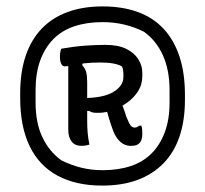

<svg xmlns="http://www.w3.org/2000/svg" viewBox="-20 -780 640 599"><path d="M300 -760Q362 -760 410 -742.5Q458 -725 490.5 -690Q523 -655 540 -603.5Q557 -552 557 -484V-469Q557 -404 540 -354Q523 -304 489.5 -270Q456 -236 408.5 -218.5Q361 -201 299 -201Q217 -201 159.5 -232Q102 -263 72.5 -324Q43 -385 43 -474V-489Q43 -555 60 -605.5Q77 -656 110 -690.5Q143 -725 191 -742.5Q239 -760 300 -760ZM300 -711Q251 -711 212 -698Q173 -685 146.5 -658Q120 -631 105.5 -591.5Q91 -552 91 -498V-461Q91 -397 112 -352.5Q133 -308 171 -280Q201 -265 233 -257Q265 -249 300 -249Q349 -249 388 -262Q427 -275 453.5 -302Q480 -329 494.5 -368.5Q509 -408 509 -460V-498Q509 -562 488 -608Q467 -654 429 -681Q399 -696 367 -703.5Q335 -711 300 -711ZM237 -606V-576Q246 -566 249 -554.5Q252 -543 252 -523Q252 -493 252 -463.5Q252 -434 252 -403Q252 -383 253.5 -365.5Q255 -348 259 -329Q253 -327 247 -326Q241 -325 234 -325Q214 -325 203.5 -338.5Q193 -352 193 -375Q193 -414 193 -452.5Q193 -491 193 -529.5Q193 -568 193 -606ZM309 -640Q348 -640 373 -628Q398 -616 411 -596Q424 -576 424 -553V-543Q424 -516 410.5 -495Q397 -474 375.5 -459Q354 -444 331 -436Q308 -428 288 -428Q287 -428 285.5 -428Q284 -428 282 -428Q273 -428 268 -429.5Q263 -431 258 -434H223V-474H237Q302 -474 333.5 -493Q365 -512 365 -540V-547Q365 -555 364 -561.5Q363 -568 360 -573Q339 -585 293 -585Q265 -585 243.5 -582.5Q222 -580 207 -576.5Q192 -573 182 -573Q175 -573 171 -581Q167 -589 167 -602Q167 -610 168 -616.5Q169 -623 171 -628Q211 -635 244.5 -637.5Q278 -640 309 -640ZM351 -479Q357 -464 363.5 -447Q370 -430 374 -416Q383 -394 388 -388Q393 -382 400 -382Q404 -382 407.5 -383.5Q411 -385 415 -388H421Q423 -382 423.5 -376.5Q424 -371 424 -362Q424 -344 416 -334.5Q408 -325 391 -325H387Q370 -325 356 -337Q342 -349 333 -372Q327 -388 320.5 -409Q314 -430 309 -449Z"/></svg>

Font: Recursive Monospace Casual
Style: Regular
Weight: 400
Version: Version 1.047